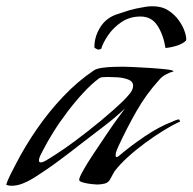

<svg xmlns="http://www.w3.org/2000/svg" viewBox="-20 -590 618 616"><path d="M16 6Q8 6 0 3Q5 -14 14.5 -32Q24 -50 32 -66Q61 -122 99 -177Q137 -232 183 -280.5Q229 -329 281 -364Q290 -370 308 -372.5Q326 -375 345.5 -375.5Q365 -376 375 -376Q381 -376 406 -375Q431 -374 461 -372Q491 -370 513.5 -367.5Q536 -365 537 -361Q525 -358 512 -351Q499 -344 491 -334Q449 -288 418 -233.5Q387 -179 361 -123Q358 -116 354.5 -108Q351 -100 351 -92Q351 -86 354 -86Q356 -86 359 -88Q362 -90 363 -91Q398 -121 444.5 -152.5Q491 -184 534 -200Q535 -201 543 -204Q551 -207 552 -207Q555 -207 556 -204.5Q557 -202 558 -200Q535 -190 505 -171.5Q475 -153 444.5 -130.5Q414 -108 388.5 -84.5Q363 -61 348 -41Q344 -35 341 -29Q338 -23 334 -16Q328 -4 316 -1Q304 2 291 2Q287 2 273 0.5Q259 -1 246.5 -4.5Q234 -8 234 -13Q234 -20 246.5 -42.5Q259 -65 279 -95Q299 -125 319.5 -155.5Q340 -186 357 -209.5Q374 -233 381 -242Q349 -212 313.5 -185Q278 -158 243 -131Q205 -101 165 -71.5Q125 -42 83 -16Q68 -7 51 -0.5Q34 6 16 6ZM111 -69Q117 -69 125.5 -74Q134 -79 139 -82Q178 -106 220.5 -137.5Q263 -169 304 -203Q345 -237 377 -268Q385 -276 396 -289Q407 -302 407 -315Q407 -329 391 -335Q375 -341 355.5 -342Q336 -343 326 -343Q320 -343 311 -342.5Q302 -342 297 -338Q274 -321 248 -293Q222 -265 196.5 -231.5Q171 -198 150.5 -165Q130 -132 117 -106Q114 -101 109.5 -91.5Q105 -82 105 -75Q105 -69 111 -69ZM297 -431Q293 -431 289.5 -433Q286 -435 283 -437Q282 -471 302 -503Q322 -535 361 -546Q381 -553 393 -556.5Q405 -560 416.5 -562.5Q428 -565 446 -568Q452 -569 457.5 -569.5Q463 -570 469 -570Q499 -570 520 -556.5Q541 -543 554.5 -523.5Q568 -504 573.5 -486Q579 -468 577 -460Q567 -450 549 -444Q531 -438 511 -436Q504 -479 485 -508Q466 -537 431 -537Q396 -537 369.5 -519Q343 -501 326.5 -476.5Q310 -452 305 -434Q301 -431 297 -431Z"/></svg>

Font: My Soul
Style: Regular
Weight: 400
Designer: Robert E. Leuschke
Foundry: Robert E. Leuschke
Version: Version 1.010; ttfautohint (v1.8.4.7-5d5b)